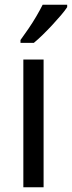

<svg xmlns="http://www.w3.org/2000/svg" viewBox="-20 -786 302 806"><path d="M163 0H78V-536H163ZM262 -756Q253 -742 236 -722Q219 -702 199 -680.5Q179 -659 159 -639.5Q139 -620 122 -606H66V-618Q82 -640 99.5 -665.5Q117 -691 132.5 -717.5Q148 -744 159 -766H262Z"/></svg>

Font: Noto Sans Thai SemiCondensed
Style: Regular
Weight: 400
Width: 4
Designer: Monotype Design Team
Foundry: Monotype Imaging Inc.
Version: Version 2.001